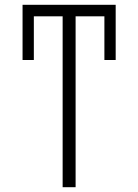

<svg xmlns="http://www.w3.org/2000/svg" viewBox="-20 -780 575 800"><path d="M74 -530V-760H462V-530H415V-712H295V0H241V-712H121V-530Z"/></svg>

Font: Noto Sans Condensed Light
Style: Regular
Weight: 300
Width: 3
Designer: Monotype Design Team
Foundry: Monotype Imaging Inc.
Version: Version 2.013; ttfautohint (v1.8.4.7-5d5b)